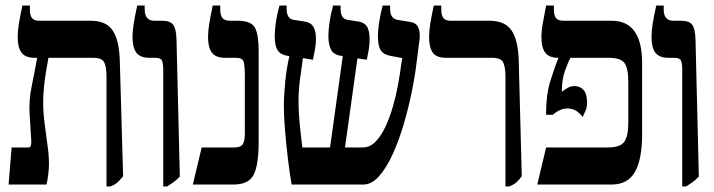

<svg xmlns="http://www.w3.org/2000/svg" viewBox="-20 -667 2581 694"><path d="M11 0 22 -134H84Q94 -134 93 -158L87 -256Q84 -304 94.5 -355Q105 -406 114 -456V-458H106Q72 -458 58 -476.5Q44 -495 44 -534Q44 -556 48.5 -583Q53 -610 61 -647H88V-633Q88 -612 95.5 -602Q103 -592 123 -592H308Q364 -592 387.5 -556.5Q411 -521 413 -448L425 -30Q414 -16 404.5 -7.5Q395 1 379 7H365V-389Q365 -424 357 -441Q349 -458 317 -458H155Q153 -445 148 -417.5Q143 -390 139.5 -358Q136 -326 136 -297Q136 -263 141 -222.5Q146 -182 151.5 -143.5Q157 -105 157 -76Q157 -58 154.5 -37Q152 -16 148 0Z M570 7V-414Q570 -438 565.5 -448Q561 -458 542 -458H521Q487 -458 473 -476.5Q459 -495 459 -533Q459 -554 463 -580Q467 -606 476 -647H503V-633Q503 -592 538 -592H567Q595 -592 606 -577.5Q617 -563 618 -523L630 -29Q617 -15 606 -7.5Q595 0 584 7Z M677 0 709 -134H827Q850 -134 857.5 -145.5Q865 -157 865 -185V-390Q865 -430 860.5 -444Q856 -458 835 -458H794Q760 -458 746 -476.5Q732 -495 732 -533Q732 -555 736.5 -582.5Q741 -610 749 -647H776V-633Q776 -612 784 -602Q792 -592 811 -592H838Q888 -592 901.5 -567Q915 -542 915 -481V-156Q915 -71 897 -35.5Q879 0 824 0Z M1034 0Q1027 -41 1020.5 -94.5Q1014 -148 1010 -199.5Q1006 -251 1006 -284Q1006 -321 1011 -371.5Q1016 -422 1026 -464L1020 -465Q994 -469 983.5 -485.5Q973 -502 973 -536Q973 -557 977 -585.5Q981 -614 990 -647H1016V-635Q1016 -598 1043 -595L1076 -590Q1102 -587 1112 -571.5Q1122 -556 1122 -526Q1122 -506 1118.5 -488.5Q1115 -471 1111 -451L1075 -457Q1070 -421 1064.5 -381Q1059 -341 1059 -298Q1059 -261 1063.5 -216.5Q1068 -172 1073 -134H1173L1219 -464L1214 -465Q1185 -469 1176 -488.5Q1167 -508 1167 -535Q1167 -557 1171 -585.5Q1175 -614 1184 -647H1211V-635Q1211 -598 1238 -595L1270 -590Q1294 -588 1305 -573Q1316 -558 1316 -525Q1316 -506 1313 -488Q1310 -470 1306 -451L1272 -456L1227 -134H1291Q1317 -134 1337.5 -155Q1358 -176 1373.5 -209.5Q1389 -243 1400.5 -283Q1412 -323 1419 -362Q1426 -401 1430 -432L1434 -457L1392 -465Q1365 -470 1355.5 -486.5Q1346 -503 1346 -535Q1346 -556 1350 -583.5Q1354 -611 1363 -647H1390V-635Q1390 -599 1418 -595L1461 -588Q1484 -585 1491.5 -568.5Q1499 -552 1497 -529L1485 -435Q1480 -392 1468.5 -335.5Q1457 -279 1440 -220.5Q1423 -162 1400.5 -112Q1378 -62 1351 -31Q1324 0 1293 0Z M1807 7V-389Q1807 -424 1799 -441Q1791 -458 1759 -458H1593Q1558 -458 1544.5 -476.5Q1531 -495 1531 -533Q1531 -556 1535.5 -583Q1540 -610 1548 -647H1575V-633Q1575 -612 1582.5 -602Q1590 -592 1610 -592H1750Q1805 -592 1829 -557Q1853 -522 1855 -448L1866 -30Q1855 -15 1845.5 -7Q1836 1 1820 7Z M1922 0 1954 -134H2178Q2222 -134 2236.5 -154.5Q2251 -175 2251 -224V-372Q2251 -421 2237 -439.5Q2223 -458 2182 -458H2042Q2034 -444 2022.5 -412Q2011 -380 2011 -340V-335Q2020 -343 2032 -349.5Q2044 -356 2056 -356Q2077 -356 2089.5 -341.5Q2102 -327 2102 -297Q2102 -278 2096 -265.5Q2090 -253 2086 -244Q2076 -258 2062.5 -266.5Q2049 -275 2031 -275Q2004 -275 1978 -252H1954V-262Q1954 -325 1969.5 -375Q1985 -425 1998 -456V-458Q1965 -458 1951 -476.5Q1937 -495 1937 -532Q1937 -556 1942 -583Q1947 -610 1954 -647H1982V-633Q1982 -612 1989.5 -602Q1997 -592 2017 -592H2191Q2301 -592 2301 -439V-183Q2301 -91 2275 -45.5Q2249 0 2191 0Z M2446 7V-414Q2446 -438 2441.5 -448Q2437 -458 2418 -458H2397Q2363 -458 2349 -476.5Q2335 -495 2335 -533Q2335 -554 2339 -580Q2343 -606 2352 -647H2379V-633Q2379 -592 2414 -592H2443Q2471 -592 2482 -577.5Q2493 -563 2494 -523L2506 -29Q2493 -15 2482 -7.5Q2471 0 2460 7Z"/></svg>

Font: Noto Serif Hebrew ExtraCondensed
Style: Bold
Weight: 700
Width: 2
Designer: Monotype Design Team
Foundry: Monotype Imaging Inc.
Version: Version 2.004; ttfautohint (v1.8.4.7-5d5b)